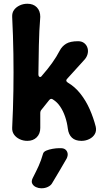

<svg xmlns="http://www.w3.org/2000/svg" viewBox="-20 -736 551 1025"><path d="M126 16Q104 16 85 7Q66 -2 55 -17.5Q44 -33 45 -54Q50 -155 51.5 -252.5Q53 -350 51.5 -448Q50 -546 45 -646Q44 -668 55 -683Q66 -698 85 -707Q104 -716 126 -716Q158 -716 176.5 -697Q195 -678 195 -646Q189 -572 187.5 -494Q186 -416 185 -340Q185 -328 191.5 -325.5Q198 -323 204 -332Q234 -366 258 -399.5Q282 -433 299 -466Q311 -489 333 -502.5Q355 -516 397 -516Q417 -516 430 -505.5Q443 -495 447.5 -479Q452 -463 447 -445.5Q442 -428 427 -413L340 -317Q327 -305 342 -295Q380 -273 409.5 -235.5Q439 -198 459 -152.5Q479 -107 491 -60Q496 -37 486 -20Q476 -3 456.5 6.5Q437 16 415 16Q382 16 364 -1Q346 -18 342 -50Q338 -83 327.5 -113.5Q317 -144 301 -167.5Q285 -191 264 -204Q252 -214 242 -201L202 -151Q195 -144 195 -132V-53Q195 -22 176 -3Q157 16 126 16ZM257 244Q250 255 235 262Q220 269 203 269H199Q186 269 172.5 263Q159 257 152.5 245Q146 233 154 216Q174 177 186.5 149.5Q199 122 210 84Q213 74 227 68Q241 62 260.5 58.5Q280 55 297 55H304Q321 55 330 63Q339 71 341 83Q343 95 336 110Q314 148 297 177Q280 206 257 244Z"/></svg>

Font: Winky Sans SemiBold
Style: Regular
Weight: 600
Designer: Simon Atzbach
Foundry: typofactur
Version: Version 1.205